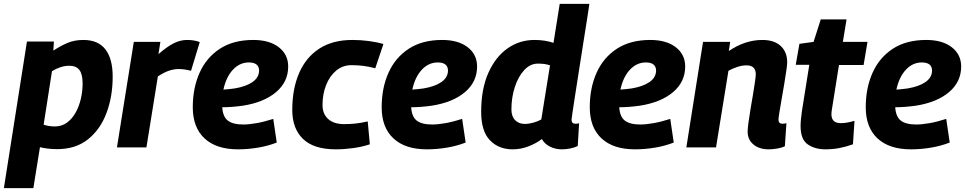

<svg xmlns="http://www.w3.org/2000/svg" viewBox="-48 -760 4978 990"><path d="M-28 210 91 -546H230L227 -499Q262 -522 298.5 -538Q335 -554 382 -554Q458 -554 495.5 -505.5Q533 -457 533 -365Q533 -262 501 -177Q469 -92 405.5 -41.5Q342 9 247 9Q220 9 197 6Q174 3 158 -1L124 210ZM235 -108Q270 -108 297 -127.5Q324 -147 342 -179.5Q360 -212 369 -251Q378 -290 378 -329Q378 -377 361.5 -399Q345 -421 309 -421Q287 -421 264 -413.5Q241 -406 220 -393L177 -117Q189 -113 203.5 -110.5Q218 -108 235 -108Z M779 -544 769 -481Q814 -520 848 -537Q882 -554 917 -554Q953 -554 982 -543L937 -395Q903 -404 873 -404Q849 -404 823.5 -395.5Q798 -387 766 -366L707 0H555L642 -544Z M1379 -25Q1333 -7 1281 1.5Q1229 10 1179 10Q1067 10 1006.5 -46.5Q946 -103 946 -207Q946 -306 981 -384.5Q1016 -463 1085.5 -508.5Q1155 -554 1258 -554Q1341 -554 1389.5 -516.5Q1438 -479 1438 -417Q1438 -338 1375.5 -285Q1313 -232 1204 -215Q1147 -207 1098 -207Q1101 -158 1127 -138Q1153 -118 1207 -118Q1235 -118 1275 -125Q1315 -132 1361 -147ZM1235 -438Q1188 -438 1153 -400.5Q1118 -363 1104 -298Q1118 -299 1133 -300.5Q1148 -302 1162 -304Q1221 -314 1254 -337Q1287 -360 1288 -395Q1288 -438 1235 -438Z M1683 10Q1570 10 1514.5 -43.5Q1459 -97 1459 -193Q1459 -301 1494 -382.5Q1529 -464 1598 -509Q1667 -554 1769 -554Q1811 -554 1853 -548.5Q1895 -543 1929 -533L1887 -408Q1854 -417 1824 -420.5Q1794 -424 1765 -424Q1719 -424 1685.5 -396Q1652 -368 1633.5 -321.5Q1615 -275 1615 -219Q1615 -172 1644.5 -146Q1674 -120 1726 -120Q1757 -120 1785.5 -123Q1814 -126 1848 -134L1859 -16Q1821 -3 1774 3.5Q1727 10 1683 10Z M2353 -25Q2307 -7 2255 1.5Q2203 10 2153 10Q2041 10 1980.5 -46.5Q1920 -103 1920 -207Q1920 -306 1955 -384.5Q1990 -463 2059.5 -508.5Q2129 -554 2232 -554Q2315 -554 2363.5 -516.5Q2412 -479 2412 -417Q2412 -338 2349.5 -285Q2287 -232 2178 -215Q2121 -207 2072 -207Q2075 -158 2101 -138Q2127 -118 2181 -118Q2209 -118 2249 -125Q2289 -132 2335 -147ZM2209 -438Q2162 -438 2127 -400.5Q2092 -363 2078 -298Q2092 -299 2107 -300.5Q2122 -302 2136 -304Q2195 -314 2228 -337Q2261 -360 2262 -395Q2262 -438 2209 -438Z M2849 10Q2815 10 2787.5 -4Q2760 -18 2746 -43Q2717 -21 2677.5 -5.5Q2638 10 2595 10Q2523 10 2478 -37Q2433 -84 2433 -183Q2433 -301 2470 -384Q2507 -467 2569 -510.5Q2631 -554 2708 -554Q2737 -554 2761.5 -550Q2786 -546 2806 -539L2838 -740H2991Q2987 -711 2978.5 -657.5Q2970 -604 2959.5 -537.5Q2949 -471 2938.5 -403.5Q2928 -336 2919 -278.5Q2910 -221 2904.5 -184Q2899 -147 2899 -143Q2899 -122 2919 -122Q2924 -122 2929 -122.5Q2934 -123 2938 -125L2931 -7Q2915 1 2892.5 5.5Q2870 10 2849 10ZM2658 -121Q2679 -121 2702 -127.5Q2725 -134 2743 -144L2788 -423Q2774 -428 2759 -430Q2744 -432 2725 -432Q2686 -432 2655 -398.5Q2624 -365 2606.5 -311Q2589 -257 2589 -196Q2589 -160 2608 -140.5Q2627 -121 2658 -121Z M3426 -25Q3380 -7 3328 1.5Q3276 10 3226 10Q3114 10 3053.5 -46.5Q2993 -103 2993 -207Q2993 -306 3028 -384.5Q3063 -463 3132.5 -508.5Q3202 -554 3305 -554Q3388 -554 3436.5 -516.5Q3485 -479 3485 -417Q3485 -338 3422.5 -285Q3360 -232 3251 -215Q3194 -207 3145 -207Q3148 -158 3174 -138Q3200 -118 3254 -118Q3282 -118 3322 -125Q3362 -132 3408 -147ZM3282 -438Q3235 -438 3200 -400.5Q3165 -363 3151 -298Q3165 -299 3180 -300.5Q3195 -302 3209 -304Q3268 -314 3301 -337Q3334 -360 3335 -395Q3335 -438 3282 -438Z M3577 -544H3717L3710 -497Q3794 -554 3883 -554Q3944 -554 3977.5 -523Q4011 -492 4011 -438Q4011 -427 4006.5 -396Q4002 -365 3995.5 -325.5Q3989 -286 3982 -247Q3975 -208 3970.5 -179.5Q3966 -151 3966 -143Q3966 -122 3987 -122Q3998 -122 4007 -125L3999 -6Q3983 2 3959.5 6Q3936 10 3915 10Q3867 10 3837 -15Q3807 -40 3807 -81Q3807 -95 3811 -126Q3815 -157 3821.5 -195.5Q3828 -234 3834.5 -272Q3841 -310 3845 -339Q3849 -368 3849 -378Q3849 -399 3837.5 -411Q3826 -423 3800 -423Q3778 -423 3754 -415Q3730 -407 3708 -395L3644 0H3491Z M4358 -137 4350 -16Q4314 -3 4279.5 3.5Q4245 10 4208 10Q4154 10 4117 -15.5Q4080 -41 4080 -110Q4080 -125 4082 -146.5Q4084 -168 4087 -188L4125 -426H4055L4074 -534L4147 -544L4184 -660H4317L4298 -544H4425L4405 -425H4278L4242 -199Q4239 -182 4239 -171Q4239 -149 4250.5 -137Q4262 -125 4289 -125Q4303 -125 4320 -128Q4337 -131 4358 -137Z M4849 -25Q4803 -7 4751 1.5Q4699 10 4649 10Q4537 10 4476.5 -46.5Q4416 -103 4416 -207Q4416 -306 4451 -384.5Q4486 -463 4555.5 -508.5Q4625 -554 4728 -554Q4811 -554 4859.5 -516.5Q4908 -479 4908 -417Q4908 -338 4845.5 -285Q4783 -232 4674 -215Q4617 -207 4568 -207Q4571 -158 4597 -138Q4623 -118 4677 -118Q4705 -118 4745 -125Q4785 -132 4831 -147ZM4705 -438Q4658 -438 4623 -400.5Q4588 -363 4574 -298Q4588 -299 4603 -300.5Q4618 -302 4632 -304Q4691 -314 4724 -337Q4757 -360 4758 -395Q4758 -438 4705 -438Z"/></svg>

Font: Georama
Style: Bold Italic
Weight: 700
Italic angle: -9°
Designer: Jean-Baptiste Levee
Foundry: Production Type
Version: Version 1.000